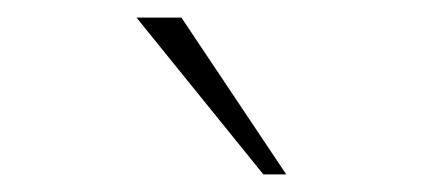

<svg xmlns="http://www.w3.org/2000/svg" viewBox="-20 -768 480 218"><path d="M279 -570 135 -748H186L305 -570Z"/></svg>

Font: REM Thin
Style: Regular
Weight: 250
Designer: Octavio Pardo
Foundry: Ashler Design
Version: Version 1.005;gftools[0.9.28]